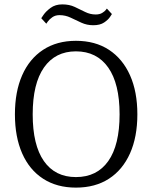

<svg xmlns="http://www.w3.org/2000/svg" viewBox="-20 -845 694 875"><path d="M405 -730Q376 -730 351 -741.5Q326 -753 302 -764.5Q278 -776 251 -776Q232 -776 218.5 -766.5Q205 -757 198 -747Q191 -737 191 -737L168 -762Q168 -762 178.5 -777.5Q189 -793 210.5 -809Q232 -825 264 -825Q296 -825 320.5 -813.5Q345 -802 368 -790.5Q391 -779 416 -779Q434 -779 445.5 -786Q457 -793 462 -799.5Q467 -806 467 -806L490 -781Q490 -781 481.5 -768Q473 -755 454.5 -742.5Q436 -730 405 -730ZM326 10Q239 10 176.5 -30.5Q114 -71 81 -146Q48 -221 48 -324Q48 -427 81 -502Q114 -577 176.5 -618Q239 -659 326 -659Q414 -659 476.5 -618Q539 -577 572.5 -502Q606 -427 606 -324Q606 -221 572.5 -146Q539 -71 476.5 -30.5Q414 10 326 10ZM326 -38Q422 -38 473.5 -111Q525 -184 525 -324Q525 -464 473 -537.5Q421 -611 326 -611Q232 -611 180.5 -537.5Q129 -464 129 -324Q129 -184 180 -111Q231 -38 326 -38Z"/></svg>

Font: Arsenal SC
Style: Regular
Weight: 400
Designer: Andrij Shevchenko
Foundry: Stairsfor
Version: Version 2.001; ttfautohint (v1.8.4.7-5d5b)